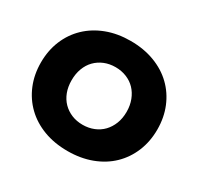

<svg xmlns="http://www.w3.org/2000/svg" viewBox="-147 -854 1074 1040"><g transform="rotate(30 390.0 -334.0)"><path d="M390 10Q307 10 240 -15.5Q173 -41 125.5 -87Q78 -133 52 -196Q26 -259 26 -334Q26 -409 52 -472Q78 -535 126 -581Q174 -627 241 -652.5Q308 -678 390 -678Q472 -678 539.5 -652.5Q607 -627 654.5 -581Q702 -535 728 -472Q754 -409 754 -334Q754 -259 728 -196Q702 -133 654.5 -87Q607 -41 539.5 -15.5Q472 10 390 10ZM390 -154Q427 -154 459 -167Q491 -180 513.5 -203.5Q536 -227 549 -260Q562 -293 562 -334Q562 -374 549 -407.5Q536 -441 513.5 -464.5Q491 -488 459 -501Q427 -514 390 -514Q352 -514 320.5 -501Q289 -488 266 -464.5Q243 -441 230.5 -407.5Q218 -374 218 -334Q218 -293 230.5 -260Q243 -227 266 -203.5Q289 -180 320.5 -167Q352 -154 390 -154Z"/></g></svg>

Font: Celebes Black
Style: Regular
Weight: 900
Designer: Anugrah Pasau
Foundry: Lafontype
Version: Version 1.000; ttfautohint (v1.8.4)